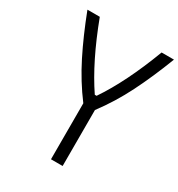

<svg xmlns="http://www.w3.org/2000/svg" viewBox="-211 -1054 1106 1191"><g transform="rotate(30 342.5 -458.5)"><path d="M381.5 -482.4Q496.1 -651 596.4 -916.7H684.9Q625.7 -762.4 562.2 -636.1Q498.7 -509.8 416.7 -401V0H333.3V-401Q251.3 -509.8 187.8 -636.1Q124.3 -762.4 65.1 -916.7H153.6Q253.3 -652.3 368.5 -482.4Z"/></g></svg>

Font: TypoPRO Monoid
Style: Regular
Weight: 400
Width: 4
Monospace: yes
Designer: Andreas Larsen (@larsenwork)
Version: Version 0.61